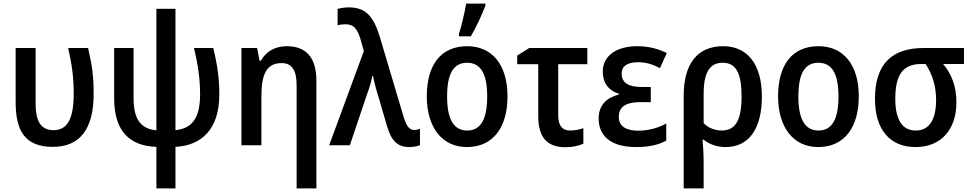

<svg xmlns="http://www.w3.org/2000/svg" viewBox="-20 -808 5403 1068"><path d="M274 9C422 9 501 -87 501 -286C501 -383 492 -446 470 -541H359C380 -452 390 -376 390 -287C390 -145 354 -84 278 -84C204 -84 178 -138 178 -235V-541H67V-241C67 -81 118 9 274 9Z M956 -759H850V-83C767 -91 723 -139 723 -262V-541H615V-261C615 -74 705 4 850 9V240H956V9C1102 1 1200 -89 1200 -283C1200 -368 1190 -446 1166 -541H1059C1081 -450 1093 -370 1093 -284C1093 -149 1047 -93 956 -84Z M1575 -551C1514 -551 1460 -524 1431 -470H1424L1410 -541H1323V0H1434V-270C1434 -397 1463 -457 1547 -457C1605 -457 1630 -415 1630 -334V240H1740V-358C1740 -490 1681 -551 1575 -551Z M1811 0H1926L2023 -288C2035 -318 2045 -353 2051 -385H2055C2061 -353 2073 -307 2085 -270L2132 -109C2156 -27 2189 10 2256 10C2277 10 2302 6 2316 0V-91C2307 -88 2296 -85 2285 -85C2259 -85 2243 -102 2226 -155L2093 -602C2058 -716 2016 -767 1920 -767C1898 -767 1874 -763 1858 -759V-667C1870 -671 1885 -673 1902 -673C1949 -673 1967 -646 1984 -594L2004 -524Z M2533 -606H2599C2631 -660 2662 -729 2680 -777V-788H2573C2567 -748 2546 -658 2533 -620ZM2803 -272C2803 -452 2714 -551 2579 -551C2432 -551 2354 -447 2354 -272C2354 -101 2438 10 2577 10C2725 10 2803 -102 2803 -272ZM2467 -271C2467 -394 2500 -459 2578 -459C2656 -459 2690 -394 2690 -272C2690 -148 2656 -82 2579 -82C2501 -82 2467 -149 2467 -271Z M3247 -541H2924L2857 -499V-451H2974V-161C2974 -34 3033 11 3126 11C3164 11 3203 2 3225 -9V-95C3202 -87 3176 -82 3151 -82C3109 -82 3085 -108 3085 -166V-451H3247Z M3600 -324H3553C3477 -324 3438 -346 3438 -399C3438 -439 3468 -462 3529 -462C3575 -462 3613 -449 3651 -429L3689 -513C3639 -538 3585 -551 3524 -551C3413 -551 3333 -500 3333 -410C3333 -347 3365 -304 3423 -286V-282C3356 -266 3310 -224 3310 -149C3310 -55 3374 10 3518 10C3590 10 3643 -2 3686 -26V-121C3645 -98 3589 -81 3531 -81C3462 -81 3422 -106 3422 -158C3422 -211 3458 -240 3543 -240H3600Z M4218 -271C4218 -455 4134 -551 4003 -551C3857 -551 3783 -451 3783 -275V240H3894V101C3894 52 3891 -2 3888 -31H3894C3925 -6 3967 10 4016 10C4149 10 4218 -96 4218 -271ZM4000 -459C4074 -459 4105 -401 4105 -271C4105 -141 4072 -82 3995 -82C3957 -82 3920 -96 3894 -123V-285C3894 -405 3928 -459 4000 -459Z M4757 -272C4757 -452 4668 -551 4533 -551C4386 -551 4308 -447 4308 -272C4308 -101 4392 10 4531 10C4679 10 4757 -102 4757 -272ZM4421 -271C4421 -394 4454 -459 4532 -459C4610 -459 4644 -394 4644 -272C4644 -148 4610 -82 4533 -82C4455 -82 4421 -149 4421 -271Z M5300 -240C5300 -330 5271 -400 5226 -452H5342V-541H5118C4944 -541 4847 -455 4847 -258C4847 -85 4932 10 5072 10C5218 10 5300 -90 5300 -240ZM4960 -259C4960 -397 5006 -452 5105 -452H5129C5167 -393 5187 -329 5187 -252C5187 -146 5151 -82 5074 -82C4996 -82 4960 -146 4960 -259Z"/></svg>

Font: Noto Sans UI SemiCondensed Medium
Style: Regular
Weight: 500
Width: 4
Designer: Monotype Design Team
Foundry: Monotype Imaging Inc.
Version: Version 1.901